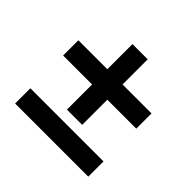

<svg xmlns="http://www.w3.org/2000/svg" viewBox="-145 -795 891 891"><g transform="rotate(45 300.0 -350.0)"><path d="M250 -210V-375H60V-475H250V-640H350V-475H540V-375H350V-210ZM60 -60V-160H540V-60Z"/></g></svg>

Font: Martian Mono Condensed
Style: Regular
Weight: 400
Width: 3
Designer: Roman Shamin
Foundry: Evil Martians
Version: Version 1.000